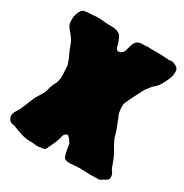

<svg xmlns="http://www.w3.org/2000/svg" viewBox="-193 -980 1118 1165"><g transform="rotate(30 365.5 -398.0)"><path d="M231.4 32.2C212.4 29.8 192.9 28.3 172.4 28.3C162.1 28.3 151.9 26.9 141.1 24.4C127.9 23.9 96.7 13.7 47.4 -5.9C24.9 -7.3 10.3 -16.6 3.4 -33.7C1 -39.6 0 -45.4 0 -51.3C0 -63.5 4.4 -75.7 13.7 -87.9C24.4 -103.5 37.6 -132.3 53.7 -174.8C62 -196.8 71.3 -216.3 82 -232.9C99.6 -260.3 109.9 -279.8 112.8 -291C117.2 -316.9 127 -341.3 141.1 -364.7C141.1 -364.7 147.9 -397.9 147.9 -397.9C147.9 -419.9 146.5 -449.2 144 -484.9C144 -484.9 132.3 -519 132.3 -519C117.2 -549.8 103 -583 90.3 -618.7C80.6 -636.7 68.8 -653.8 54.7 -668.9C37.1 -689 28.3 -706.1 27.8 -719.7C27.3 -733.4 26.9 -740.7 26.9 -741.7C26.9 -767.1 34.7 -790 49.8 -810.5C56.2 -817.9 64.9 -821.3 75.7 -821.3C82 -822.8 87.9 -823.7 93.8 -823.7C104 -823.7 117.7 -824.7 133.8 -826.2C141.1 -827.6 148.4 -828.1 156.2 -828.1C169.4 -828.1 186.5 -827.1 207.5 -824.7C219.2 -823.2 234.9 -822.8 254.9 -822.8C277.8 -822.8 296.4 -818.8 310.5 -810.5C326.2 -801.3 339.8 -772.5 351.1 -724.1C357.4 -715.8 361.8 -711.4 364.3 -711.4C378.4 -711.4 388.2 -714.8 393.6 -722.2C395.5 -724.6 397.5 -726.6 399.9 -728.5C402.3 -730.5 407.2 -746.6 415.5 -777.3C423.8 -807.6 441.4 -822.8 469.2 -822.8C481.4 -822.8 494.1 -823.7 507.8 -825.2C511.2 -824.2 540 -823.7 593.3 -823.7C606.4 -823.7 628.9 -822.3 660.6 -819.8C666.5 -821.3 671.9 -822.3 676.8 -822.3C690.9 -822.3 705.1 -816.4 719.7 -805.2C727.1 -797.9 731 -789.6 731 -781.2C731 -760.3 728.5 -744.1 723.6 -732.9C716.3 -713.9 707.5 -695.3 697.8 -678.2C688 -660.6 674.8 -645.5 658.2 -632.3C654.8 -630.4 643.1 -615.7 623 -588.9C578.6 -504.9 556.2 -458.5 555.7 -449.2C555.2 -439.9 554.7 -434.1 554.7 -431.6C554.7 -417.5 556.2 -402.8 559.6 -388.2C587.4 -321.3 603 -279.3 606.4 -261.7C609.9 -248.5 614.3 -236.3 620.6 -224.6C627 -212.9 632.8 -201.7 639.2 -190.4C655.3 -165 668.5 -137.7 678.7 -107.9C682.1 -98.6 685.1 -89.8 688.5 -81.5C691.4 -73.2 695.8 -65.9 701.2 -59.6C707.5 -52.2 710.9 -41 711.4 -26.4C711.4 -18.1 708.5 -11.2 703.1 -5.9C689.5 1.5 678.7 7.3 671.4 12.7C663.6 18.1 655.8 21 648.4 21C645.5 21 642.6 20.5 639.2 19.5C634.8 21 631.3 21.5 628.9 21.5C627.4 21.5 626 21.5 625 21C625 21 579.6 21.5 579.6 21.5C573.2 21.5 567.4 21 561 20.5C545.9 19.5 531.2 19 516.1 19C506.3 19.5 496.6 20 486.8 21C475.6 22.5 463.9 22.9 452.1 23.4C434.1 23.4 421.4 20.5 415 14.6C405.8 4.4 397.9 -26.9 391.1 -78.1C375 -106 361.8 -119.6 352.5 -119.6C347.7 -118.2 343.3 -115.7 338.9 -111.3C334.5 -106.9 332 -102.1 330.6 -97.2C326.2 -69.8 309.6 -29.8 281.7 22.5C276.9 24.4 272 25.9 266.6 26.9C266.6 26.9 231.4 32.2 231.4 32.2Z"/></g></svg>

Font: Kaph
Style: Regular
Weight: 400
Designer: GGBotNet
Foundry: f0n7.com